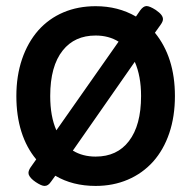

<svg xmlns="http://www.w3.org/2000/svg" viewBox="-20 -611 640 642"><path d="M434.6 -555.7 448.7 -576.2Q459 -590.3 469.7 -590.8Q480.5 -590.8 501 -577.6Q513.7 -568.8 519.3 -561.5Q524.9 -554.2 524.9 -546.9Q524.9 -539.1 517.1 -528.3L498 -501.5Q564.9 -419.4 564.9 -290Q564.9 -221.7 546.1 -166Q527.3 -110.4 492.2 -70.8Q456.5 -31.2 407.5 -10.3Q358.4 10.7 299.8 10.7Q222.7 10.7 165 -23.4L150.9 -3.9Q145.5 3.9 140.4 7.3Q135.3 10.7 128.9 10.7Q118.7 10.7 99.1 -2.4Q81.1 -14.6 76.2 -26.9Q75.2 -30.8 75.2 -32.7Q75.2 -41 82.5 -51.8L101.1 -78.1Q68.4 -117.2 51.5 -170.7Q34.7 -224.1 34.7 -290Q34.7 -357.4 53.7 -413.3Q72.8 -469.2 107.9 -509.3Q143.1 -548.8 191.9 -569.6Q240.7 -590.3 299.8 -590.3Q375 -590.3 434.6 -555.7ZM168.5 -175.3 376.5 -471.7Q343.8 -492.2 299.8 -492.2Q229.5 -492.2 189.9 -442.4Q147.9 -390.1 147.9 -290Q147.9 -221.7 168.5 -175.3ZM430.7 -404.3 223.6 -107.4Q256.3 -87.4 299.8 -87.4Q371.6 -87.4 411.1 -139.2Q451.7 -191.9 451.7 -290Q451.7 -356.4 430.7 -404.3Z"/></svg>

Font: Courier Prime SemiBold
Style: Regular
Weight: 600
Designer: Alan Dague-Greene
Foundry: Quote-Unquote Apps
Version: Version 1.202